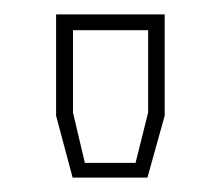

<svg xmlns="http://www.w3.org/2000/svg" viewBox="-20 -720 307 267"><path d="M81 -473 58 -559V-700H209V-559L185 -473ZM98 -493.5H168.5L186 -563.5V-678H81.5V-563.5Z"/></svg>

Font: Tourney Thin ExtraLight
Style: Regular
Weight: 250
Version: Version 1.015